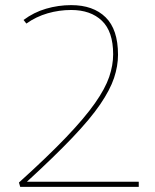

<svg xmlns="http://www.w3.org/2000/svg" viewBox="-20 -730 604 750"><path d="M54 -17Q167 -119 239 -194.5Q311 -270 351 -327Q391 -384 406.5 -429.5Q422 -475 422 -518Q422 -607 378 -649Q334 -691 258 -691Q211 -691 166 -678Q121 -665 83 -638L72 -652Q112 -682 160 -696Q208 -710 258 -710Q344 -710 392.5 -662.5Q441 -615 441 -516Q441 -472 425.5 -425.5Q410 -379 371.5 -322.5Q333 -266 263 -192.5Q193 -119 85 -20H522V0H59Z"/></svg>

Font: Georama Thin
Style: Regular
Weight: 100
Designer: Jean-Baptiste Levee
Foundry: Production Type
Version: Version 1.000